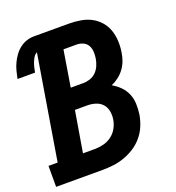

<svg xmlns="http://www.w3.org/2000/svg" viewBox="-134 -841 867 947"><g transform="rotate(-20 299.5 -367.5)"><path d="M-1 0V-110H47L137 -656Q125 -650 118 -638Q111 -626 106.5 -614Q102 -602 99 -589.5Q96 -577 94 -565H2Q6 -585 11 -604.5Q16 -624 24.5 -642.5Q33 -661 45.5 -678.5Q58 -696 74.5 -709Q91 -722 110.5 -728.5Q130 -735 150 -735H334Q364 -735 394 -730Q424 -725 449 -712Q474 -699 493 -677.5Q512 -656 521.5 -629Q531 -602 532.5 -572Q534 -542 529 -512Q526 -491 518.5 -470.5Q511 -450 498 -432Q485 -414 467 -400Q449 -386 428 -377Q451 -364 469.5 -345.5Q488 -327 498.5 -302.5Q509 -278 510 -250Q511 -222 507 -194Q502 -165 490.5 -137Q479 -109 459 -85Q439 -61 412.5 -44Q386 -27 357.5 -17Q329 -7 300 -3.5Q271 0 242 0ZM234 -435H300Q318 -435 336 -441Q354 -447 367.5 -460.5Q381 -474 388.5 -491.5Q396 -509 399 -527Q402 -545 401 -563Q400 -581 392 -595.5Q384 -610 368 -617.5Q352 -625 334 -625H265ZM180 -110H242Q264 -110 287 -115.5Q310 -121 329.5 -135Q349 -149 361 -170Q373 -191 377 -214Q381 -236 377 -258.5Q373 -281 359 -296.5Q345 -312 324 -318.5Q303 -325 281 -325H216Z"/></g></svg>

Font: Iosevka HT Extrabold Extended
Style: Italic
Weight: 800
Width: 7
Italic angle: -9°
Monospace: yes
Designer: Belleve Invis
Foundry: Belleve Invis
Version: Version 32.3.0; ttfautohint (v1.8.4)